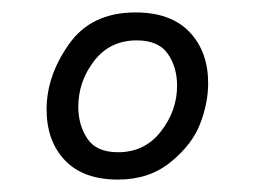

<svg xmlns="http://www.w3.org/2000/svg" viewBox="-20 -644 410 309"><path d="M170 -355Q114 -355 84.5 -386Q55 -417 55 -468Q55 -522 91 -573Q127 -624 198 -624Q255 -624 285 -592.5Q315 -561 315 -510Q315 -478 302 -444.5Q289 -411 254.5 -383Q220 -355 170 -355ZM170 -399Q213 -399 239 -432.5Q265 -466 265 -506Q265 -536 250 -557.5Q235 -579 200 -579Q157 -579 131.5 -546Q106 -513 106 -472Q106 -443 120.5 -421Q135 -399 170 -399Z"/></svg>

Font: Bonbon
Style: Regular
Weight: 400
Designer: Ksenia Erulevich
Foundry: Cyreal (www.cyreal.org)
Version: Version 1.000